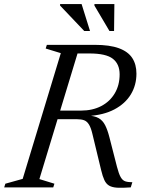

<svg xmlns="http://www.w3.org/2000/svg" viewBox="-41 -892 684 914"><path d="M344.5 -365.5Q399.5 -365.5 440.8 -387Q482 -408.5 505.2 -447.5Q528.5 -486.5 528.5 -538Q528.5 -587 496.2 -612.2Q464 -637.5 384.5 -637.5H260.5L275 -678.5H410Q481 -678.5 524.8 -662.5Q568.5 -646.5 588.5 -616Q608.5 -585.5 608.5 -541.5Q608.5 -486.5 581.8 -442.5Q555 -398.5 503.5 -371.2Q452 -344 377 -339.5V-342Q409.5 -340.5 428.8 -329.5Q448 -318.5 459.5 -296Q471 -273.5 480 -238L516 -97.5Q524.5 -64.5 533.5 -48.8Q542.5 -33 555.5 -28.8Q568.5 -24.5 589 -24.5L581.5 0Q541.5 3 517 1.5Q492.5 0 478.2 -8.5Q464 -17 455.8 -34.8Q447.5 -52.5 440.5 -82L399 -254Q392 -284 382.5 -299.2Q373 -314.5 359.5 -319.5Q346 -324.5 325.5 -324.5H166L178 -365.5ZM146.5 -39.5 218 -17.5 212.5 0H-21L-15.5 -17.5L67 -40.5L248.5 -639L176.5 -661L182 -678.5H340.5ZM387.5 -744.5H360L245 -865.5V-872.5H347.5ZM502 -744.5H480L408.5 -865.5V-872.5H503.5Z"/></svg>

Font: Newsreader 28pt
Style: Italic
Weight: 400
Italic angle: -17°
Version: Version 1.003